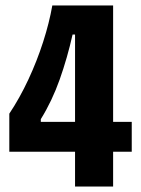

<svg xmlns="http://www.w3.org/2000/svg" viewBox="-20 -681 516 701"><path d="M14 -127V-266Q52 -323 83.5 -390.5Q115 -458 137.5 -528Q160 -598 171 -661H393V-236H461V-127H393V0H254V-127ZM129 -236H254V-555H245Q226 -470 198 -391Q170 -312 129 -246Z"/></svg>

Font: Bricolage Grotesque 10pt Condensed Bricolage Grotesque 10pt Condensed Regular
Style: Bold
Weight: 700
Width: 3
Designer: Mathieu Triay
Foundry: Atelier Triay
Version: Version 1.000; ttfautohint (v1.8.4.7-5d5b);gftools[0.9.32]